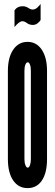

<svg xmlns="http://www.w3.org/2000/svg" viewBox="-20 -958 282 986"><path d="M121.5 8Q169 8 195.2 -31.2Q221.5 -70.5 221.5 -141V-594Q221.5 -662.5 194.5 -702.8Q167.5 -743 121.5 -743Q75 -743 47.8 -702.8Q20.5 -662.5 20.5 -594V-141Q20.5 -71.5 47.5 -31.8Q74.5 8 121.5 8ZM122.5 -97Q115.5 -97 110.5 -109.8Q105.5 -122.5 105.5 -141V-594Q105.5 -613.5 110.2 -625.8Q115 -638 122.5 -638Q129.5 -638 134 -626Q138.5 -614 138.5 -594V-141Q138.5 -122.5 134 -109.8Q129.5 -97 122.5 -97ZM54.5 -819Q64.5 -832 75.5 -840.5Q86.5 -849 94.5 -849Q105.5 -849 118.5 -839.5Q131.5 -830 148.5 -830Q162 -830 172.2 -837.8Q182.5 -845.5 188.5 -855V-938Q184 -930.5 172.5 -919.8Q161 -909 148.5 -909Q137 -909 124.8 -917.5Q112.5 -926 95.5 -926Q69 -926 54.5 -905Z"/></svg>

Font: League Gothic Condensed
Style: Regular
Weight: 400
Width: 3
Designer: The League of Moveable Type
Version: Version 1.600; ttfautohint (v1.8.3)